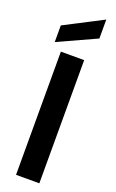

<svg xmlns="http://www.w3.org/2000/svg" viewBox="-188 -1041 654 1084"><g transform="rotate(20 139.0 -499.0)"><path d="M69 -740H209V0H69ZM248 -998V-884L18 -779V-879Z"/></g></svg>

Font: Poppins SemiBold
Style: Regular
Weight: 600
Designer: Ninad Kale (Devanagari), Jonny Pinhorn (Latin)
Foundry: Indian Type Foundry
Version: Version 3.002 2017